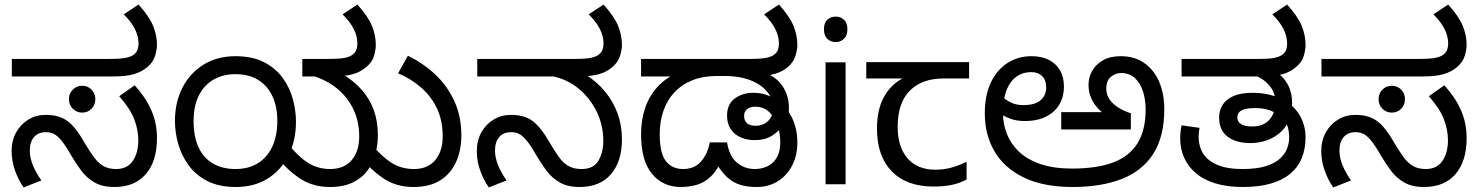

<svg xmlns="http://www.w3.org/2000/svg" viewBox="-20 -810 6506 844"><path d="M483 12Q430 12 395.5 -8Q361 -28 337.5 -59.5Q314 -91 294 -125Q269 -169 251 -191Q233 -213 217.5 -221Q202 -229 182 -229Q148 -229 129.5 -207.5Q111 -186 111 -148Q111 -116 125 -82.5Q139 -49 162 -17L84 14Q61 -18 46 -60.5Q31 -103 31 -146Q31 -192 51 -228Q71 -264 105 -284.5Q139 -305 181 -305Q223 -305 252 -292Q281 -279 303.5 -253Q326 -227 349 -187Q372 -148 391.5 -121Q411 -94 434 -80.5Q457 -67 490 -67Q540 -67 564 -103Q588 -139 588 -194Q588 -239 570 -286Q552 -333 504 -387L572 -435Q619 -384 644.5 -327Q670 -270 670 -203Q670 -101 621 -44.5Q572 12 483 12ZM341 -315Q317 -315 300 -332Q283 -349 283 -374Q283 -399 300 -416Q317 -433 341 -433Q366 -433 382.5 -416Q399 -399 399 -374Q399 -349 382.5 -332Q366 -315 341 -315ZM32 -474V-551H458Q512 -551 534 -556Q556 -561 567 -569Q580 -579 584.5 -591.5Q589 -604 589 -618Q589 -651 573 -682.5Q557 -714 524 -747L589 -790Q636 -738 653 -696.5Q670 -655 670 -612Q670 -593 662 -565.5Q654 -538 629 -516Q603 -494 568.5 -484Q534 -474 477 -474Z M1017 12Q943 12 892 -14Q841 -40 809.5 -83Q778 -126 763.5 -177Q749 -228 749 -279Q749 -360 782 -424.5Q815 -489 875 -526Q935 -563 1015 -563Q1090 -563 1141 -536.5Q1192 -510 1223 -467Q1254 -424 1267.5 -373.5Q1281 -323 1281 -276Q1281 -191 1248 -126Q1215 -61 1156 -24.5Q1097 12 1017 12ZM1015 -67Q1071 -67 1112 -91.5Q1153 -116 1176 -163.5Q1199 -211 1199 -279Q1199 -340 1178 -386Q1157 -432 1116 -458Q1075 -484 1014 -484Q962 -484 920.5 -461Q879 -438 855 -392Q831 -346 831 -277Q831 -209 853 -162Q875 -115 916.5 -91Q958 -67 1015 -67ZM1430 12Q1354 12 1297 -26.5Q1240 -65 1195 -123L1247 -177Q1288 -124 1332 -95.5Q1376 -67 1431 -67Q1493 -67 1526 -106Q1559 -145 1559 -210Q1559 -276 1533.5 -329.5Q1508 -383 1461.5 -421Q1415 -459 1353 -477L1491 -481Q1539 -451 1572.5 -412.5Q1606 -374 1623.5 -325Q1641 -276 1641 -215Q1641 -175 1630.5 -134.5Q1620 -94 1596 -61Q1572 -28 1531 -8Q1490 12 1430 12ZM1797 12Q1721 12 1664.5 -26.5Q1608 -65 1562 -123L1613 -177Q1655 -124 1699 -95.5Q1743 -67 1800 -67Q1860 -67 1893 -106Q1926 -145 1926 -210Q1926 -280 1901 -333Q1876 -386 1832 -424.5Q1788 -463 1730 -488L1773 -565Q1841 -532 1894 -482Q1947 -432 1977.5 -365Q2008 -298 2008 -215Q2008 -150 1985 -98.5Q1962 -47 1915.5 -17.5Q1869 12 1797 12ZM1632 -612Q1632 -593 1624.5 -565.5Q1617 -538 1591 -516Q1566 -494 1531.5 -484Q1497 -474 1439 -474H1309V-551H1421Q1475 -551 1497 -556Q1519 -561 1529 -569Q1542 -579 1546.5 -591.5Q1551 -604 1551 -618Q1551 -651 1535 -682.5Q1519 -714 1486 -747L1551 -790Q1598 -738 1615 -696.5Q1632 -655 1632 -612Z M2528 12Q2475 12 2440.5 -8Q2406 -28 2382.5 -59.5Q2359 -91 2339 -125Q2314 -169 2296 -191Q2278 -213 2262.5 -221Q2247 -229 2227 -229Q2193 -229 2174.5 -207.5Q2156 -186 2156 -148Q2156 -116 2170 -82.5Q2184 -49 2207 -17L2129 14Q2106 -18 2091 -60Q2076 -102 2076 -145Q2076 -192 2096 -228Q2116 -264 2150 -284.5Q2184 -305 2226 -305Q2288 -305 2324 -276Q2360 -247 2394 -187Q2417 -148 2436 -121Q2455 -94 2478.5 -80.5Q2502 -67 2537 -67Q2589 -67 2610.5 -103.5Q2632 -140 2632 -190Q2632 -260 2602.5 -320Q2573 -380 2523.5 -420.5Q2474 -461 2412 -474H2078V-551H2503Q2557 -551 2578.5 -556Q2600 -561 2611 -569Q2624 -579 2628.5 -591.5Q2633 -604 2633 -618Q2633 -651 2617 -682.5Q2601 -714 2568 -747L2633 -790Q2680 -738 2697 -696.5Q2714 -655 2714 -612Q2714 -593 2706 -565.5Q2698 -538 2673 -516Q2648 -494 2613 -484Q2578 -474 2520 -474H2496L2553 -483Q2604 -451 2640 -407Q2676 -363 2695 -310.5Q2714 -258 2714 -198Q2714 -100 2665.5 -44Q2617 12 2528 12Z M2972 12Q2894 12 2846 -46Q2798 -104 2798 -220Q2798 -282 2815.5 -334Q2833 -386 2868 -425.5Q2903 -465 2953 -487L2968 -474H2798V-551H3274Q3327 -551 3349.5 -556Q3372 -561 3382 -569Q3396 -579 3400 -591.5Q3404 -604 3404 -618Q3404 -651 3388 -682.5Q3372 -714 3339 -747L3404 -790Q3451 -738 3468 -696.5Q3485 -655 3485 -612Q3485 -593 3477 -565.5Q3469 -538 3444 -516Q3434 -507 3419.5 -499Q3405 -491 3387 -485.5Q3369 -480 3345 -477L3348 -488Q3383 -474 3405 -450Q3427 -426 3437.5 -397Q3448 -368 3448 -337Q3448 -319 3445.5 -305Q3443 -291 3435 -275Q3433 -271 3428 -268Q3423 -265 3421 -261Q3404 -232 3373 -213Q3342 -194 3298 -194Q3265 -194 3237.5 -205.5Q3210 -217 3193 -241Q3176 -265 3176 -301Q3176 -353 3210.5 -377.5Q3245 -402 3290 -402Q3324 -402 3347.5 -393.5Q3371 -385 3389 -372Q3434 -347 3459.5 -296.5Q3485 -246 3485 -184Q3485 -125 3461.5 -81Q3438 -37 3398 -12.5Q3358 12 3306 12Q3238 12 3197.5 -14.5Q3157 -41 3122 -104L3154 -109Q3131 -58 3102.5 -32Q3074 -6 3041 3Q3008 12 2972 12ZM2983 -67Q3033 -67 3062 -100.5Q3091 -134 3100 -184H3176Q3186 -123 3219.5 -95Q3253 -67 3298 -67Q3328 -67 3353.5 -79Q3379 -91 3394.5 -117Q3410 -143 3410 -185Q3410 -223 3398 -258.5Q3386 -294 3361.5 -317.5Q3337 -341 3299 -341Q3278 -341 3264.5 -330.5Q3251 -320 3251 -301Q3251 -279 3264 -268Q3277 -257 3303 -257Q3319 -257 3336.5 -264.5Q3354 -272 3366 -289.5Q3378 -307 3378 -337Q3378 -367 3362.5 -392.5Q3347 -418 3318.5 -437Q3290 -456 3251.5 -466Q3213 -476 3167 -476H3132Q3070 -476 3023 -457Q2976 -438 2944 -403.5Q2912 -369 2896 -322Q2880 -275 2880 -220Q2880 -137 2907 -102Q2934 -67 2983 -67Z M3697 -536V0H3609V-536ZM3654 -737Q3674 -737 3689.5 -723.5Q3705 -710 3705 -681Q3705 -653 3689.5 -639Q3674 -625 3654 -625Q3632 -625 3617 -639Q3602 -653 3602 -681Q3602 -710 3617 -723.5Q3632 -737 3654 -737Z M4083 10Q3965 10 3900 -57Q3835 -124 3835 -245Q3835 -325 3864 -380.5Q3893 -436 3947 -465H3788V-537H4240V-465H4127Q4033 -465 3979.5 -411.5Q3926 -358 3926 -252Q3926 -165 3969 -114.5Q4012 -64 4092 -64Q4129 -64 4163 -73.5Q4197 -83 4229 -99V-21Q4200 -5 4165 2.5Q4130 10 4083 10Z M4693 -69Q4802 -69 4873.5 -96Q4945 -123 4980.5 -180.5Q5016 -238 5016 -328Q5016 -373 5004 -409.5Q4992 -446 4968 -467.5Q4944 -489 4907 -489Q4884 -489 4863.5 -472.5Q4843 -456 4843 -419Q4843 -394 4857 -373.5Q4871 -353 4895.5 -337.5Q4920 -322 4951 -312V-241H4645V-317H4824Q4806 -332 4793 -350Q4780 -368 4772.5 -389.5Q4765 -411 4765 -438Q4765 -469 4780.5 -497.5Q4796 -526 4827.5 -544.5Q4859 -563 4906 -563Q4967 -563 5010 -533Q5053 -503 5075.5 -450.5Q5098 -398 5098 -330Q5098 -210 5050 -134.5Q5002 -59 4911.5 -23.5Q4821 12 4695 12Q4567 12 4481 -29.5Q4395 -71 4352 -144Q4309 -217 4309 -311Q4309 -392 4336 -448Q4363 -504 4409.5 -533.5Q4456 -563 4514 -563Q4558 -563 4590 -547Q4622 -531 4639.5 -501Q4657 -471 4657 -429Q4657 -386 4637.5 -352Q4618 -318 4579.5 -298Q4541 -278 4484 -278Q4448 -278 4419 -289Q4390 -300 4369.5 -316Q4349 -332 4335 -348L4359 -414Q4368 -402 4384 -386.5Q4400 -371 4423.5 -359.5Q4447 -348 4478 -348Q4531 -348 4555 -370Q4579 -392 4579 -426Q4579 -458 4561 -475.5Q4543 -493 4514 -493Q4455 -493 4422 -446.5Q4389 -400 4389 -315V-311Q4389 -265 4406 -221.5Q4423 -178 4459 -143.5Q4495 -109 4553 -89Q4611 -69 4693 -69Z M5443 12Q5374 12 5322 -4Q5270 -20 5236 -49.5Q5202 -79 5185 -117.5Q5168 -156 5168 -201Q5168 -215 5169.5 -230.5Q5171 -246 5174 -259L5253 -248Q5251 -238 5250 -229Q5249 -220 5249 -209Q5249 -183 5257.5 -158Q5266 -133 5287.5 -112.5Q5309 -92 5346.5 -79.5Q5384 -67 5442 -67Q5505 -67 5545.5 -80Q5586 -93 5608 -114Q5630 -135 5638.5 -159Q5647 -183 5647 -205Q5647 -228 5641.5 -249Q5636 -270 5622 -287Q5618 -291 5614 -293.5Q5610 -296 5606 -300Q5587 -316 5560.5 -325.5Q5534 -335 5497 -335Q5455 -335 5437 -324.5Q5419 -314 5419 -294Q5419 -275 5435.5 -264.5Q5452 -254 5484 -254Q5518 -254 5540.5 -267.5Q5563 -281 5574.5 -305Q5586 -329 5586 -360Q5586 -399 5566.5 -425.5Q5547 -452 5520.5 -467Q5494 -482 5473 -486L5592 -492Q5624 -471 5642 -436.5Q5660 -402 5660 -355Q5660 -347 5659.5 -340Q5659 -333 5658 -328L5652 -300Q5640 -258 5612.5 -232Q5585 -206 5549.5 -193.5Q5514 -181 5477 -181Q5413 -181 5376 -209.5Q5339 -238 5339 -293Q5339 -324 5354 -348.5Q5369 -373 5401.5 -387.5Q5434 -402 5486 -402Q5523 -402 5554.5 -395Q5586 -388 5611 -375Q5614 -374 5617 -372.5Q5620 -371 5623 -369.5Q5626 -368 5629 -366Q5675 -339 5697 -296.5Q5719 -254 5719 -207Q5719 -156 5702.5 -115.5Q5686 -75 5652 -46.5Q5618 -18 5566 -3Q5514 12 5443 12ZM5174 -474V-551H5508Q5562 -551 5584 -556Q5606 -561 5616 -569Q5630 -579 5634 -591.5Q5638 -604 5638 -618Q5638 -651 5622 -682.5Q5606 -714 5573 -747L5638 -790Q5685 -738 5702 -696.5Q5719 -655 5719 -612Q5719 -593 5711.5 -565.5Q5704 -538 5678 -516Q5653 -494 5618.5 -484Q5584 -474 5526 -474Z M6240 12Q6187 12 6152.5 -8Q6118 -28 6094.5 -59.5Q6071 -91 6051 -125Q6026 -169 6008 -191Q5990 -213 5974.5 -221Q5959 -229 5939 -229Q5905 -229 5886.5 -207.5Q5868 -186 5868 -148Q5868 -116 5882 -82.5Q5896 -49 5919 -17L5841 14Q5818 -18 5803 -60.5Q5788 -103 5788 -146Q5788 -192 5808 -228Q5828 -264 5862 -284.5Q5896 -305 5938 -305Q5980 -305 6009 -292Q6038 -279 6060.5 -253Q6083 -227 6106 -187Q6129 -148 6148.5 -121Q6168 -94 6191 -80.5Q6214 -67 6247 -67Q6297 -67 6321 -103Q6345 -139 6345 -194Q6345 -239 6327 -286Q6309 -333 6261 -387L6329 -435Q6376 -384 6401.5 -327Q6427 -270 6427 -203Q6427 -101 6378 -44.5Q6329 12 6240 12ZM6098 -315Q6074 -315 6057 -332Q6040 -349 6040 -374Q6040 -399 6057 -416Q6074 -433 6098 -433Q6123 -433 6139.5 -416Q6156 -399 6156 -374Q6156 -349 6139.5 -332Q6123 -315 6098 -315ZM5789 -474V-551H6215Q6269 -551 6291 -556Q6313 -561 6324 -569Q6337 -579 6341.5 -591.5Q6346 -604 6346 -618Q6346 -651 6330 -682.5Q6314 -714 6281 -747L6346 -790Q6393 -738 6410 -696.5Q6427 -655 6427 -612Q6427 -593 6419 -565.5Q6411 -538 6386 -516Q6360 -494 6325.5 -484Q6291 -474 6234 -474Z"/></svg>

Font: lkannada05
Style: Book
Weight: 400
Designer: Jelle Bosma - Monotype Design Team
Foundry: Monotype Imaging Inc.
Version: Version 2.003